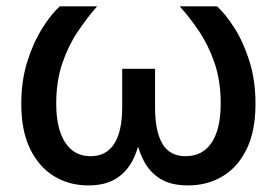

<svg xmlns="http://www.w3.org/2000/svg" viewBox="-20 -562 851 590"><path d="M251.5 7.8Q192.9 7.8 146.2 -20.5Q99.6 -48.8 72.5 -104.5Q45.4 -160.2 45.4 -242.7Q45.4 -314.5 64 -373Q82.5 -431.6 109.9 -475.1Q137.2 -518.6 163.6 -542.5H278.3Q247.1 -506.8 218 -463.4Q189 -419.9 170.9 -365.7Q152.8 -311.5 152.8 -244.1Q152.8 -166 180.4 -124Q208 -82 258.3 -82Q306.6 -82 331.1 -120.4Q355.5 -158.7 355.5 -232.4V-350.6H456.5V-232.4Q456.5 -158.7 479 -120.4Q501.5 -82 550.3 -82Q602.5 -82 630.4 -123.8Q658.2 -165.5 658.2 -244.1Q658.2 -313.5 639.4 -368.2Q620.6 -422.9 591.8 -465.8Q563 -508.8 532.2 -542.5H647Q672.9 -519 700.2 -476.3Q727.5 -433.6 746.3 -374.8Q765.1 -315.9 765.1 -242.7Q765.1 -159.7 738 -104Q710.9 -48.3 664.1 -20.3Q617.2 7.8 557.6 7.8Q505.4 7.8 472.4 -12.7Q439.5 -33.2 421.1 -69.1Q402.8 -105 395 -151.4H413.1Q405.8 -103.5 386.7 -67.6Q367.7 -31.7 334.7 -12Q301.8 7.8 251.5 7.8Z"/></svg>

Font: Inter 16pt Medium
Style: Regular
Weight: 500
Version: Version 4.001;git-66647c0bb